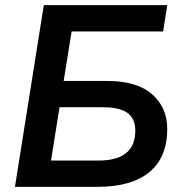

<svg xmlns="http://www.w3.org/2000/svg" viewBox="-20 -725 713 745"><path d="M38 0 150 -705H629L613 -603H258L227 -411H394Q512 -411 570.5 -359Q629 -307 629 -225Q629 -115 560 -57.5Q491 0 358 0ZM178 -102H362Q505 -102 505 -218Q505 -265 474.5 -287Q444 -309 377 -309H211Z"/></svg>

Font: Nunito Sans
Style: Bold Italic
Weight: 700
Italic angle: -9°
Designer: Vernon Adams
Foundry: Vernon Adams
Version: Version 3.006; ttfautohint (v1.8.3)